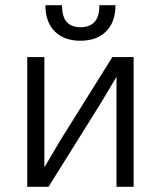

<svg xmlns="http://www.w3.org/2000/svg" viewBox="-20 -720 620 740"><path d="M429 -424 367 -320 167 0H85V-500H151V-75L213 -180L413 -500H495V0H429ZM290 -563Q227 -563 191 -599Q155 -635 155 -700H219Q219 -655 237.5 -635Q256 -615 290 -615Q325 -615 344 -635Q363 -655 363 -700H425Q425 -635 389 -599Q353 -563 290 -563Z"/></svg>

Font: PT Root UI Web
Style: Regular
Weight: 400
Designer: Vitaly Kuzmin
Foundry: ParaType Ltd.
Version: Version 1.000W